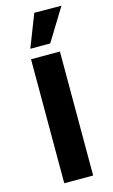

<svg xmlns="http://www.w3.org/2000/svg" viewBox="-130 -902 558 950"><g transform="rotate(-15 149.0 -426.5)"><path d="M85 -686 150 -853 289 -852 187 -686ZM223 0H75V-635H223Z"/></g></svg>

Font: Gemunu Libre ExtraBold
Style: Regular
Weight: 800
Designer: Puspanada Ekanayake, Sola Matas, Pathum Egodawatta, Kosala Senevirathne
Foundry: mooniak
Version: Version 1.100